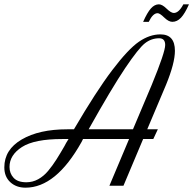

<svg xmlns="http://www.w3.org/2000/svg" viewBox="-88 -859 894 888"><path d="M680 -467 593 -261H642L621 -216H574L483 0H418L509 -216H296Q293 -209 289 -202Q171 9 30 9Q-13 9 -40.5 -16.5Q-68 -42 -68 -85Q-68 -167 12.5 -214Q93 -261 223 -261H254Q357 -437 431 -534.5Q505 -632 554.5 -666Q604 -700 654 -700Q721 -700 721 -624Q721 -567 680 -467ZM648 -682Q612 -682 582.5 -659Q553 -636 491 -544Q429 -452 322 -261H527L614 -467Q676 -618 676 -651Q676 -682 648 -682ZM34 -16Q63 -16 88.5 -30Q114 -44 134.5 -68.5Q155 -93 173 -121.5Q191 -150 210 -183Q215 -193 218 -198L229 -216H200Q71 -216 13.5 -179Q-44 -142 -44 -87Q-44 -57 -25 -36.5Q-6 -16 34 -16ZM786 -839Q767 -796 749 -777Q731 -758 709 -758Q692 -758 671.5 -778Q651 -798 641 -798Q619 -798 600 -758H574Q593 -801 610 -820Q627 -839 647 -839Q662 -839 682.5 -819Q703 -799 716 -799Q739 -799 760 -839Z"/></svg>

Font: Dynalight
Style: Regular
Weight: 400
Designer: Astigmatic (AOETI)
Foundry: Astigmatic (AOETI)
Version: Version 1.000